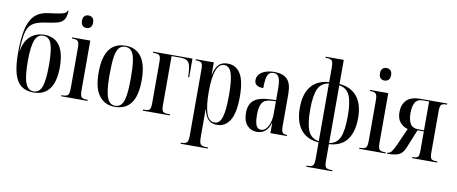

<svg xmlns="http://www.w3.org/2000/svg" viewBox="-81 -1122 4092 1719"><g transform="rotate(10 1965.5 -262.5)"><path d="M237 10Q170 10 127 -22.5Q84 -55 63 -127Q42 -199 42 -317Q42 -432 58 -517Q74 -602 118 -652Q162 -702 248 -713Q313 -721 348 -727.5Q383 -734 397 -742.5Q411 -751 413 -765H422Q420 -708 400.5 -681.5Q381 -655 343 -645Q305 -635 249 -627Q189 -619 151 -603.5Q113 -588 92.5 -557.5Q72 -527 63 -473Q54 -419 52 -334H54Q64 -398 92.5 -438.5Q121 -479 161 -497.5Q201 -516 245 -516Q433 -516 433 -254Q433 -124 384.5 -57Q336 10 237 10ZM238 0Q291 0 312.5 -58.5Q334 -117 334 -255Q334 -390 313 -448Q292 -506 238 -506Q186 -506 163.5 -447Q141 -388 141 -259Q141 -120 164 -60Q187 0 238 0Z M606 -641Q585 -641 570.5 -654.5Q556 -668 556 -698Q556 -729 570.5 -742Q585 -755 606 -755Q627 -755 642 -742Q657 -729 657 -698Q657 -668 642 -654.5Q627 -641 606 -641ZM490 0V-10H502Q536 -10 549 -23.5Q562 -37 562 -85V-453Q562 -499 549.5 -512.5Q537 -526 505 -526H494V-536H660V-83Q660 -36 672.5 -23Q685 -10 719 -10H729V0Z M978 10Q886 10 834.5 -58.5Q783 -127 783 -268Q783 -546 981 -546Q1075 -546 1125 -476.5Q1175 -407 1175 -268Q1175 -125 1125.5 -57.5Q1076 10 978 10ZM980 0Q1016 0 1037 -26Q1058 -52 1067 -111Q1076 -170 1076 -268Q1076 -368 1067 -426.5Q1058 -485 1036.5 -510.5Q1015 -536 979 -536Q943 -536 922 -510.5Q901 -485 892 -426.5Q883 -368 883 -268Q883 -169 893 -110.5Q903 -52 924 -26Q945 0 980 0Z M1232 0V-10H1244Q1281 -10 1292 -22.5Q1303 -35 1303 -80V-455Q1303 -502 1290.5 -514Q1278 -526 1244 -526H1232V-536H1589V-366H1579L1578 -405Q1575 -455 1565.5 -481Q1556 -507 1534.5 -516.5Q1513 -526 1475 -526H1401V-80Q1401 -34 1413 -22Q1425 -10 1459 -10H1478V0Z M1617 233V223H1622Q1660 223 1672.5 208.5Q1685 194 1685 144V-458Q1685 -504 1671.5 -515Q1658 -526 1627 -526H1619V-536H1783V-425H1785Q1798 -487 1826.5 -517Q1855 -547 1908 -547Q1985 -547 2025.5 -481.5Q2066 -416 2066 -273Q2066 -126 2024 -58Q1982 10 1907 10Q1854 10 1826.5 -20.5Q1799 -51 1785 -111H1783Q1784 -75 1784 -40.5Q1784 -6 1784 29V144Q1784 194 1797 208.5Q1810 223 1847 223H1864V233ZM1882 -7Q1929 -7 1948.5 -69.5Q1968 -132 1968 -267Q1968 -411 1947 -470Q1926 -529 1880 -529Q1784 -529 1784 -268Q1784 -145 1806.5 -76Q1829 -7 1882 -7Z M2268 10Q2215 10 2180 -29Q2145 -68 2145 -142Q2145 -219 2189.5 -256Q2234 -293 2325 -297L2391 -300V-401Q2391 -477 2376 -506.5Q2361 -536 2326 -536Q2290 -536 2274.5 -503.5Q2259 -471 2259 -386Q2178 -386 2178 -444Q2178 -492 2222 -519Q2266 -546 2334 -546Q2411 -546 2450 -507Q2489 -468 2489 -373V-86Q2489 -38 2499.5 -24Q2510 -10 2538 -10H2541V0H2392V-93H2390Q2361 10 2268 10ZM2303 -15Q2329 -15 2348.5 -36.5Q2368 -58 2379.5 -94Q2391 -130 2391 -175V-290L2348 -287Q2289 -284 2267 -249.5Q2245 -215 2245 -143Q2245 -75 2259 -45Q2273 -15 2303 -15Z M2761 240V230H2772Q2806 230 2818.5 217.5Q2831 205 2831 158V6Q2726 0 2669 -70.5Q2612 -141 2612 -269Q2612 -397 2668 -465.5Q2724 -534 2831 -541V-679Q2831 -724 2818 -737Q2805 -750 2772 -750H2761V-760H2925V-541Q3031 -532 3086.5 -463Q3142 -394 3142 -269Q3142 -142 3088 -71Q3034 0 2925 6V158Q2925 205 2937 217.5Q2949 230 2984 230H2996V240ZM2831 -529Q2761 -519 2733.5 -457.5Q2706 -396 2706 -269Q2706 -140 2733.5 -77.5Q2761 -15 2831 -4ZM2925 -4Q2995 -15 3021.5 -77.5Q3048 -140 3048 -269Q3048 -396 3021 -457Q2994 -518 2925 -529Z M3315 -641Q3294 -641 3279.5 -654.5Q3265 -668 3265 -698Q3265 -729 3279.5 -742Q3294 -755 3315 -755Q3336 -755 3351 -742Q3366 -729 3366 -698Q3366 -668 3351 -654.5Q3336 -641 3315 -641ZM3199 0V-10H3211Q3245 -10 3258 -23.5Q3271 -37 3271 -85V-453Q3271 -499 3258.5 -512.5Q3246 -526 3214 -526H3203V-536H3369V-83Q3369 -36 3381.5 -23Q3394 -10 3428 -10H3438V0Z M3453 0V-10H3456Q3476 -10 3492 -31Q3508 -52 3530 -101L3596 -250Q3555 -260 3526 -293.5Q3497 -327 3497 -387Q3497 -453 3535.5 -494.5Q3574 -536 3665 -536H3905V-526H3899Q3862 -526 3851.5 -512.5Q3841 -499 3841 -455V-81Q3841 -36 3852 -23Q3863 -10 3899 -10H3908V0H3680V-10H3687Q3721 -10 3731.5 -23Q3742 -36 3742 -81V-254H3685L3615 -83Q3602 -51 3583 -33Q3564 -15 3533 -7.5Q3502 0 3453 0ZM3686 -264H3742V-526H3686Q3637 -526 3616.5 -492.5Q3596 -459 3596 -396Q3596 -334 3616.5 -299Q3637 -264 3686 -264Z"/></g></svg>

Font: Noto Serif Display ExtraCondensed Medium
Style: Regular
Weight: 500
Width: 2
Designer: Monotype Design Team
Foundry: Monotype Imaging Inc.
Version: Version 2.009